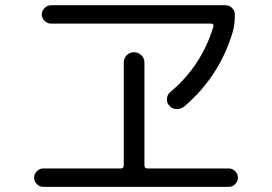

<svg xmlns="http://www.w3.org/2000/svg" viewBox="-20 -727 1040 734"><path d="M630.9 -375Q751 -475.6 795.9 -626Q796.9 -629.9 794.9 -633.3Q793 -636.7 788.1 -636.7H174.8Q161.1 -636.7 150.4 -647.5Q139.6 -658.2 139.6 -671.9Q139.6 -685.5 150.4 -696.3Q161.1 -707 174.8 -707H842.8Q856.4 -707 867.2 -696.3Q877.9 -685.5 877.9 -671.9Q877.9 -630.9 869.1 -602.5Q817.4 -432.6 683.6 -319.3Q670.9 -309.6 654.3 -310.1Q637.7 -310.5 627 -323.2Q617.2 -334 618.2 -349.6Q619.1 -365.2 630.9 -375ZM144.5 -12.7Q130.9 -12.7 120.6 -23.4Q110.4 -34.2 110.4 -47.9Q110.4 -61.5 120.6 -72.3Q130.9 -83 144.5 -83H442.4Q453.1 -83 453.1 -94.7V-488.3Q453.1 -503.9 464.4 -515.6Q475.6 -527.3 492.2 -527.3Q508.8 -527.3 520.5 -515.6Q532.2 -503.9 532.2 -488.3V-94.7Q532.2 -83 543 -83H855.5Q869.1 -83 879.4 -72.3Q889.6 -61.5 889.6 -47.9Q889.6 -34.2 879.4 -23.4Q869.1 -12.7 855.5 -12.7Z"/></svg>

Font: Rounded-X Mgen+ 1mn regular
Style: Regular
Weight: 400
Designer: [Source Han Sans]
Ryoko NISHIZUKA  (kana & ideographs); Paul D. Hunt (Latin, Greek & Cyrillic); Wenlong ZHANG  (bopomofo
Version: Version 1.059.20150602